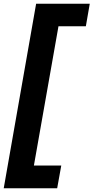

<svg xmlns="http://www.w3.org/2000/svg" viewBox="-25 -831 502 1031"><path d="M-5 180 169 -811H457L436 -690H289L157 58H304L282 180Z"/></svg>

Font: DM Sans 10pt Black
Style: Italic
Weight: 900
Italic angle: -10°
Version: Version 4.004;gftools[0.9.30]